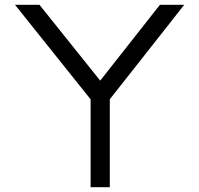

<svg xmlns="http://www.w3.org/2000/svg" viewBox="-20 -760 830 800"><path d="M437.5 -346.4 696.5 -675 747.5 -740H646.5L634.5 -725L397.5 -424L156.5 -725L144.5 -740H42.5L94.5 -675L357.5 -346.2V-20V20H437.5V-20Z"/></svg>

Font: Nordica Advanced
Style: Regular
Weight: 300
Version: Version 1.07